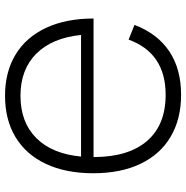

<svg xmlns="http://www.w3.org/2000/svg" viewBox="-8 -740 758 783"><g transform="rotate(90 371.5 -349.0)"><path d="M56 -351H621Q621 -493 555.5 -569Q490 -645 367 -645Q197 -645 142 -494L82 -518Q118 -612 190 -660Q262 -708 367 -708Q466 -708 538 -665.5Q610 -623 648.5 -542.5Q687 -462 687 -350Q687 -238 649 -157Q611 -76 540 -33Q469 10 371 10Q274 10 203 -33Q132 -76 94 -157.5Q56 -239 56 -351ZM371 -53Q479 -53 543.5 -117.5Q608 -182 619 -300H123Q135 -182 199.5 -117.5Q264 -53 371 -53Z"/></g></svg>

Font: Hanken Grotesk Light
Style: Regular
Weight: 300
Designer: Alfredo Marco Pradil
Foundry: Hanken Design Co.
Version: Version 3.014